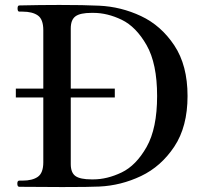

<svg xmlns="http://www.w3.org/2000/svg" viewBox="-20 -755 843 776"><path d="M738 -367Q738 -243 684.5 -162.5Q631 -82 550 -43.5Q469 -5 381 -1Q343 1 231 1L58 0Q50 0 50 -13Q50 -25 58 -25H71Q111 -25 133 -40.5Q155 -56 155 -99V-361H44V-397H155V-633Q155 -677 133 -692.5Q111 -708 71 -708H58Q51 -708 51 -721Q51 -733 58 -733Q142 -735 220 -735Q320 -735 381 -732Q469 -728 550 -690Q631 -652 684.5 -571.5Q738 -491 738 -367ZM357 -30Q413 -30 471.5 -58Q530 -86 572.5 -161Q615 -236 615 -367Q615 -498 572.5 -572.5Q530 -647 472 -675Q414 -703 357 -703H350Q304 -703 285 -689Q266 -675 266 -640V-397H444V-361H266V-92Q266 -57 285 -43.5Q304 -30 350 -30Z"/></svg>

Font: Shippori Mincho SemiBold
Style: Regular
Weight: 600
Designer: FONTDASU
Foundry: FONTDASU / Google Inc. / but / Adobe
Version: Version 3.110; ttfautohint (v1.8.3)